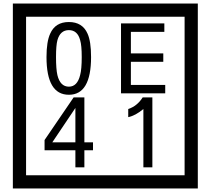

<svg xmlns="http://www.w3.org/2000/svg" viewBox="-20 -980 1195 1090"><path d="M1103 90H53V-960H1103ZM1028 15V-885H128V15ZM497 -656Q497 -442 371 -442Q244 -442 244 -656Q244 -744 265 -789Q294 -855 371 -855Q448 -855 477 -789Q497 -745 497 -656ZM444 -656Q444 -723 435 -752Q420 -809 371 -809Q322 -809 306 -752Q298 -723 298 -656Q298 -587 306 -553Q322 -488 371 -488Q419 -488 435 -554Q444 -587 444 -656ZM918 -450H667V-847H913V-799H723V-677H907V-629H723V-498H918ZM508 -127H459V-30H408V-127H233V-185L398 -427H459V-172H508ZM408 -172V-367L277 -172ZM845 -30H794V-361Q748 -323 708 -315V-361Q759 -378 790 -427H845Z"/></svg>

Font: Unicode BMP Fallback SIL
Style: Regular
Weight: 400
Foundry: NRSI, SIL International
Version: Version 5.1 Based on Unicode 5.1